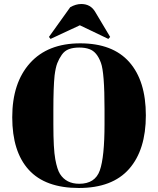

<svg xmlns="http://www.w3.org/2000/svg" viewBox="-20 -927 788 957"><path d="M501 -309V-383Q501 -566 483 -614Q463 -669 426 -682Q405 -690 375 -690Q345 -690 323.5 -682Q302 -674 288 -654Q274 -634 265.5 -612Q257 -590 252 -550Q246 -492 246 -379V-307Q246 -185 255.5 -133.5Q265 -82 279 -60Q310 -11 375 -11Q454 -11 477.5 -77.5Q501 -144 501 -309ZM373 10Q206 10 123.5 -80.5Q41 -171 41 -342.5Q41 -514 129.5 -612.5Q218 -711 380 -711Q542 -711 624.5 -617.5Q707 -524 707 -352Q707 -180 623.5 -85Q540 10 373 10ZM224 -743 330 -891Q358 -907 385 -907Q432 -907 455 -867L529 -743L520 -733L378 -801L232 -733Z"/></svg>

Font: Abril Fatface
Style: Regular
Weight: 400
Designer: Veronika Burian, Jos Scaglione
Foundry: TypeTogether
Version: Version 1.001